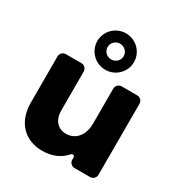

<svg xmlns="http://www.w3.org/2000/svg" viewBox="-188 -952 1039 1097"><g transform="rotate(30 331.5 -403.5)"><path d="M327 -574C394 -574 448 -628 448 -694C448 -760 394 -814 327 -814C260 -814 206 -760 206 -694C206 -628 260 -574 327 -574ZM327 -746C356 -746 380 -722 380 -694C380 -665 356 -642 327 -642C298 -642 274 -665 274 -694C274 -722 298 -746 327 -746ZM559 -539H456C437 -539 421 -523 421 -504V-273C421 -200 382 -146 316 -145C261 -145 226 -184 226 -248V-504C226 -523 210 -539 191 -539H88C69 -539 53 -523 53 -504V-199C53 -73 129 7 246 7C310 7 362 -15 399 -58C406 -66 421 -62 421 -52V-35C421 -16 437 0 456 0H559C578 0 594 -16 594 -35V-504C594 -523 578 -539 559 -539Z"/></g></svg>

Font: Trueno
Style: RoundBd
Weight: 700
Designer: Julieta Ulanovsky, Jasper
Foundry: Julieta Ulanovsky, Cannot Into Space Fonts
Version: Version 3.001